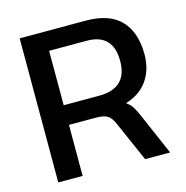

<svg xmlns="http://www.w3.org/2000/svg" viewBox="-97 -736 805 829"><g transform="rotate(-15 305.0 -322.0)"><path d="M63 0V-644H358.9Q463.9 -644 514.9 -590.1Q565.9 -536.1 565.9 -438Q565.9 -369.6 531.7 -321.5Q497.6 -273.4 434.1 -254.9Q451.2 -242.7 460.7 -228.3Q470.2 -213.9 481.9 -187L563 0H451.2L372.1 -180.2Q360.4 -207 344.2 -217.5Q328.1 -228 293 -228H171.9V0ZM171.9 -315.9H330.1Q457 -315.9 457 -438Q457 -559.1 339.8 -559.1H171.9Z"/></g></svg>

Font: Kanit
Style: Regular
Weight: 400
Designer: Katatrad Team
Foundry: CadsonDemak
Version: Version 1.000;PS 001.000;hotconv 1.0.88;makeotf.lib2.5.64775